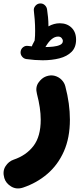

<svg xmlns="http://www.w3.org/2000/svg" viewBox="-26 -749 453 1092"><path d="M91.3 -455.6Q93.3 -471.2 105.7 -480.7Q118.2 -490.2 133.3 -487.8Q144.5 -486.3 155.3 -485.4Q156.2 -489.7 158.2 -493.7Q164.1 -506.3 170.9 -518.1Q170.9 -520.5 171.4 -522.5Q172.9 -533.7 173.3 -546.1Q173.8 -558.6 173.8 -573.7Q173.8 -606.4 171.4 -638.2Q168.9 -669.9 166.5 -688Q164.6 -703.1 174.6 -715.1Q184.6 -727.1 198.2 -729Q215.3 -731.4 227.5 -720.9Q239.7 -710.4 241.7 -695.3Q244.6 -677.2 247.1 -651.4Q249.5 -625.5 249.5 -603Q249.5 -601.1 249.5 -599.1Q280.8 -616.7 314 -616.7Q355 -616.7 380.9 -591.6Q406.7 -566.4 406.7 -523.4Q406.7 -479.5 380.9 -453.9Q355 -428.2 312 -417.2Q269 -406.2 216.8 -406.2Q173.8 -406.2 123.5 -413.1Q108.4 -415.5 98.9 -428Q89.4 -440.4 91.3 -455.6ZM304.7 -541Q266.6 -541 232.4 -481.4Q253.9 -481.4 276.9 -483.9Q299.8 -486.3 315.7 -493.7Q331.5 -501 331.5 -516.1Q331.5 -524.4 324.5 -532.7Q317.4 -541 304.7 -541ZM235.8 -314.5Q262.7 -324.2 285.9 -317.6Q309.1 -311 325 -294.4Q340.8 -277.8 345.7 -257.3Q371.6 -159.2 371.6 -68.4Q371.6 34.7 337.4 111.8Q303.2 189 242.9 240.5Q182.6 292 105 317.9Q67.9 330.1 37.6 311.8Q7.3 293.5 -1.5 263.7Q-12.7 224.6 5.4 196.5Q23.4 168.5 51.3 159.2Q123.5 134.8 164.6 80.8Q205.6 26.9 205.6 -68.4Q205.6 -133.3 184.1 -215.3Q174.3 -252.4 192.6 -278.8Q210.9 -305.2 235.8 -314.5Z"/></svg>

Font: Mikhak-FD Black
Style: Regular
Weight: 900
Designer: Amin Abedi
Version: Version 3.2